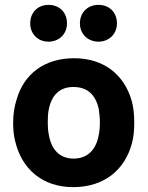

<svg xmlns="http://www.w3.org/2000/svg" viewBox="-20 -761 606 788"><path d="M179 -590C223 -590 255 -622 255 -665C255 -710 224 -741 179 -741C135 -741 104 -710 104 -665C104 -622 135 -590 179 -590ZM384 -590C428 -590 460 -622 460 -665C460 -710 429 -741 384 -741C340 -741 308 -710 308 -665C308 -622 340 -590 384 -590ZM280 7C407 7 493 -63 522 -175C529 -201 531 -230 531 -259C531 -293 527 -326 520 -349C489 -455 406 -522 284 -522C163 -522 78 -458 48 -352C39 -324 34 -292 34 -258C34 -232 36 -205 42 -183C68 -68 154 7 280 7ZM283 -110C224 -110 190 -148 180 -210C177 -225 176 -241 176 -259C176 -278 177 -297 180 -311C191 -369 224 -404 281 -404C339 -404 372 -372 385 -315C387 -302 390 -280 390 -259C390 -243 389 -226 386 -211C376 -150 343 -111 283 -110Z"/></svg>

Font: Arthouse Owned
Style: Bold
Weight: 700
Designer: Jeremy Tribby
Foundry: Tribby Type
Version: Version 1.000;PS 001.000;hotconv 1.0.88;makeotf.lib2.5.64775